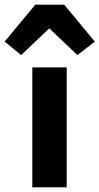

<svg xmlns="http://www.w3.org/2000/svg" viewBox="-63 -806 428 826"><path d="M76 -516H224V0H76ZM213 -786 345 -627 270 -569 149 -684 28 -569 -43 -627 89 -786Z"/></svg>

Font: iA Writer Quattro V
Style: Regular
Weight: 400
Designer: Mike Abbink, Paul van der Laan, Pieter van Rosmalen, Oliver Reichenstein
Foundry: Information Architects Inc.
Version: Version 2.000